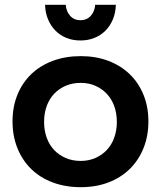

<svg xmlns="http://www.w3.org/2000/svg" viewBox="-20 -772 668 797"><path d="M253 -752Q255 -724 271.5 -706Q288 -688 314 -688Q340 -688 356.5 -706Q373 -724 375 -752H461Q460 -719 448.5 -691.5Q437 -664 417.5 -644.5Q398 -625 371.5 -614.5Q345 -604 314 -604Q282 -604 256 -614.5Q230 -625 210.5 -644.5Q191 -664 179.5 -691.5Q168 -719 167 -752ZM315 -539Q378 -539 429.5 -519.5Q481 -500 518 -464.5Q555 -429 575.5 -379Q596 -329 596 -268Q596 -207 575.5 -156.5Q555 -106 518 -70Q481 -34 429.5 -14.5Q378 5 315 5Q252 5 199.5 -14.5Q147 -34 110 -70Q73 -106 52.5 -156.5Q32 -207 32 -268Q32 -329 52.5 -379Q73 -429 110 -464.5Q147 -500 199.5 -519.5Q252 -539 315 -539ZM315 -428Q281 -428 253 -416Q225 -404 205 -383Q185 -362 174 -332Q163 -302 163 -266Q163 -230 174 -200Q185 -170 205 -149Q225 -128 253 -116Q281 -104 315 -104Q348 -104 375.5 -116Q403 -128 423 -149Q443 -170 454 -200Q465 -230 465 -266Q465 -302 454 -332Q443 -362 423 -383Q403 -404 375.5 -416Q348 -428 315 -428Z"/></svg>

Font: QuotatisMedium
Style: Regular
Weight: 500
Designer: Julieta Ulanovsky
Foundry: Quotatis-Medium
Version: Version 4.000;PS 004.000;hotconv 1.0.88;makeotf.lib2.5.64775